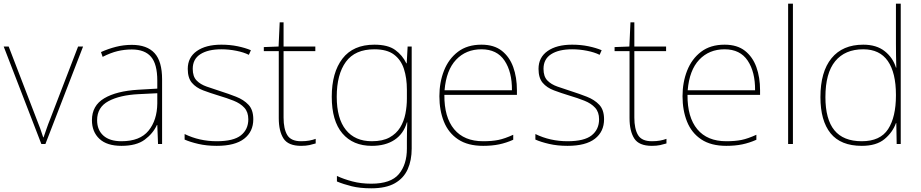

<svg xmlns="http://www.w3.org/2000/svg" viewBox="-20 -780 4988 1040"><path d="M204 0 0 -528H27L177 -138Q190 -106 198 -83.5Q206 -61 214 -36H216Q225 -61 232.5 -83.5Q240 -106 253 -138L403 -528H430L226 0Z M694 -537Q776 -537 817 -492.5Q858 -448 858 -350V0H836L832 -103H830Q809 -57 764 -23.5Q719 10 638 10Q559 10 518.5 -28Q478 -66 478 -129Q478 -208 544.5 -247.5Q611 -287 729 -294L832 -300V-343Q832 -433 798 -472.5Q764 -512 694 -512Q654 -512 616.5 -503Q579 -494 536 -472L527 -498Q567 -516 608.5 -526.5Q650 -537 694 -537ZM731 -270Q629 -265 567.5 -232Q506 -199 506 -129Q506 -76 540 -45.5Q574 -15 638 -15Q738 -15 784.5 -72Q831 -129 832 -220V-275Z M1352 -134Q1352 -67 1302.5 -28.5Q1253 10 1154 10Q1099 10 1054 -0.5Q1009 -11 980 -24V-54Q1060 -15 1154 -15Q1245 -15 1285 -47Q1325 -79 1325 -134Q1325 -173 1303.5 -196.5Q1282 -220 1245.5 -234.5Q1209 -249 1165 -262Q1119 -276 1080.5 -290.5Q1042 -305 1019.5 -331.5Q997 -358 997 -407Q997 -469 1046 -503.5Q1095 -538 1179 -538Q1226 -538 1267 -529.5Q1308 -521 1339 -508L1328 -483Q1300 -497 1259.5 -505Q1219 -513 1179 -513Q1107 -513 1065.5 -486.5Q1024 -460 1024 -407Q1024 -366 1044.5 -344.5Q1065 -323 1099.5 -311Q1134 -299 1174 -286Q1218 -272 1259 -256Q1300 -240 1326 -212.5Q1352 -185 1352 -134Z M1611 -15Q1636 -15 1655 -18.5Q1674 -22 1690 -28V-3Q1674 2 1655.5 6Q1637 10 1611 10Q1541 10 1515.5 -30Q1490 -70 1490 -140V-503H1409V-525L1489 -528L1495 -659H1516V-528H1688V-503H1516V-143Q1516 -82 1536 -48.5Q1556 -15 1611 -15Z M2008 -538Q2081 -538 2120.5 -509.5Q2160 -481 2181 -437H2183L2188 -528H2210V25Q2210 88 2188.5 136.5Q2167 185 2119 212.5Q2071 240 1991 240Q1930 240 1885.5 229Q1841 218 1805 203V173Q1841 190 1888 202.5Q1935 215 1991 215Q2097 215 2140.5 163Q2184 111 2184 25V-17Q2184 -46 2184.5 -67Q2185 -88 2186 -117H2184Q2166 -55 2117 -22.5Q2068 10 1994 10Q1892 10 1834.5 -57.5Q1777 -125 1777 -256Q1777 -387 1835 -462.5Q1893 -538 2008 -538ZM2008 -513Q1903 -513 1853.5 -445Q1804 -377 1804 -256Q1804 -138 1853.5 -76.5Q1903 -15 1994 -15Q2053 -15 2090 -35.5Q2127 -56 2147.5 -89.5Q2168 -123 2176 -164Q2184 -205 2184 -246V-294Q2184 -357 2168 -406.5Q2152 -456 2114 -484.5Q2076 -513 2008 -513Z M2588 -538Q2656 -538 2698 -505Q2740 -472 2760 -416.5Q2780 -361 2780 -291V-266H2387Q2386 -145 2440 -80Q2494 -15 2597 -15Q2645 -15 2679.5 -22Q2714 -29 2760 -50V-23Q2722 -6 2683.5 2Q2645 10 2597 10Q2514 10 2461.5 -25Q2409 -60 2384.5 -121Q2360 -182 2360 -259Q2360 -334 2385 -397.5Q2410 -461 2460.5 -499.5Q2511 -538 2588 -538ZM2588 -513Q2504 -513 2450.5 -456.5Q2397 -400 2388 -291H2753Q2754 -390 2713 -451.5Q2672 -513 2588 -513Z M3252 -134Q3252 -67 3202.5 -28.5Q3153 10 3054 10Q2999 10 2954 -0.5Q2909 -11 2880 -24V-54Q2960 -15 3054 -15Q3145 -15 3185 -47Q3225 -79 3225 -134Q3225 -173 3203.5 -196.5Q3182 -220 3145.5 -234.5Q3109 -249 3065 -262Q3019 -276 2980.5 -290.5Q2942 -305 2919.5 -331.5Q2897 -358 2897 -407Q2897 -469 2946 -503.5Q2995 -538 3079 -538Q3126 -538 3167 -529.5Q3208 -521 3239 -508L3228 -483Q3200 -497 3159.5 -505Q3119 -513 3079 -513Q3007 -513 2965.5 -486.5Q2924 -460 2924 -407Q2924 -366 2944.5 -344.5Q2965 -323 2999.5 -311Q3034 -299 3074 -286Q3118 -272 3159 -256Q3200 -240 3226 -212.5Q3252 -185 3252 -134Z M3511 -15Q3536 -15 3555 -18.5Q3574 -22 3590 -28V-3Q3574 2 3555.5 6Q3537 10 3511 10Q3441 10 3415.5 -30Q3390 -70 3390 -140V-503H3309V-525L3389 -528L3395 -659H3416V-528H3588V-503H3416V-143Q3416 -82 3436 -48.5Q3456 -15 3511 -15Z M3905 -538Q3973 -538 4015 -505Q4057 -472 4077 -416.5Q4097 -361 4097 -291V-266H3704Q3703 -145 3757 -80Q3811 -15 3914 -15Q3962 -15 3996.5 -22Q4031 -29 4077 -50V-23Q4039 -6 4000.5 2Q3962 10 3914 10Q3831 10 3778.5 -25Q3726 -60 3701.5 -121Q3677 -182 3677 -259Q3677 -334 3702 -397.5Q3727 -461 3777.5 -499.5Q3828 -538 3905 -538ZM3905 -513Q3821 -513 3767.5 -456.5Q3714 -400 3705 -291H4070Q4071 -390 4030 -451.5Q3989 -513 3905 -513Z M4275 0H4249V-760H4275Z M4648 10Q4534 10 4479 -58Q4424 -126 4424 -254Q4424 -391 4484 -464.5Q4544 -538 4656 -538Q4728 -538 4772.5 -502.5Q4817 -467 4833 -414H4835Q4834 -448 4833.5 -480Q4833 -512 4833 -543V-760H4859V0H4837L4835 -113H4833Q4815 -63 4771 -26.5Q4727 10 4648 10ZM4648 -15Q4748 -15 4790.5 -80.5Q4833 -146 4833 -263V-266Q4833 -386 4789 -449.5Q4745 -513 4656 -513Q4557 -513 4504 -448.5Q4451 -384 4451 -254Q4451 -134 4499.5 -74.5Q4548 -15 4648 -15Z"/></svg>

Font: Noto Sans Cherokee Thin
Style: Regular
Weight: 100
Designer: Monotype Design Team
Foundry: Monotype Imaging Inc.
Version: Version 2.001; ttfautohint (v1.8.4.7-5d5b)